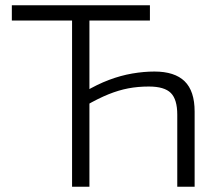

<svg xmlns="http://www.w3.org/2000/svg" viewBox="-20 -710 821 730"><path d="M567 -438Q644 -438 682 -401Q720 -364 720 -286V0H654V-274Q654 -332 629.5 -356.5Q605 -381 546 -381Q504 -381 467.5 -374Q431 -367 392.5 -351.5Q354 -336 307 -309L302 -361Q349 -389 394 -406Q439 -423 483 -430.5Q527 -438 567 -438ZM320 -690V0H254V-690ZM550 -690V-632H25V-690Z"/></svg>

Font: Exo 2 Light
Style: Regular
Weight: 300
Designer: Natanael Gama
Foundry: Natanael Gama
Version: Version 2.010